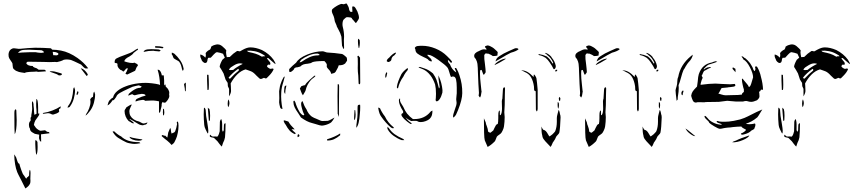

<svg xmlns="http://www.w3.org/2000/svg" viewBox="-20 -746 4814 1082"><path d="M417 -419Q453 -393 474 -365L477 -361L466 -360Q459 -359 448.5 -370Q438 -381 437 -382Q433 -384 414 -393Q409 -395 399 -400Q389 -405 380 -408Q376 -409 369 -410Q362 -411 358 -411Q347 -411 339 -409Q333 -405 320.5 -401Q308 -397 301 -396Q299 -397 290 -397L261 -396L224 -397Q202 -398 156 -398H137Q131 -398 128 -389Q136 -374 165 -374Q165 -369 174.5 -365.5Q184 -362 187 -361L198 -353H227H229Q233 -353 235.5 -350.5Q238 -348 238 -344Q236 -343 231.5 -343.5Q227 -344 225 -343Q218 -343 210.5 -342Q203 -341 195 -341L185 -343L175 -342Q170 -342 149 -341Q128 -340 119 -335Q114 -336 99.5 -338Q85 -340 78 -344Q67 -347 56 -358Q52 -363 51.5 -374.5Q51 -386 50 -389Q48 -394 39 -406.5Q30 -419 29 -426Q28 -430 28 -438Q28 -448 32 -456Q37 -467 49 -472Q52 -474 59 -474Q66 -474 76 -472Q86 -470 94 -471Q138 -476 178 -477Q220 -477 265 -474Q268 -474 270.5 -470Q273 -466 275 -466Q297 -466 324 -461Q370 -452 417 -419ZM103 -450Q164 -453 180 -452Q184 -451 194 -449.5Q204 -448 212 -448Q217 -448 227 -450V-452Q227 -458 213 -463L188 -464Q158 -466 144 -466Q124 -466 115 -465Q103 -464 96 -460.5Q89 -457 81 -448Q87 -448 103 -450ZM280 -435H285L297 -434Q303 -434 308 -438Q311 -446 304 -448Q293 -454 277 -454Q279 -438 280 -435ZM468 -318Q471 -318 472.5 -321.5Q474 -325 475 -327Q456 -358 435 -361Q454 -337 468 -318ZM308 -323Q310 -321 316 -321Q326 -321 329 -327L328 -331Q322 -334 320 -334Q314 -335 296.5 -340.5Q279 -346 260 -344Q260 -341 280.5 -335Q301 -329 308 -323ZM375 -147Q389 -166 396 -191Q403 -216 403 -239Q403 -242 401 -246Q399 -250 398 -255Q397 -253 395 -250Q393 -247 393 -244Q391 -215 385 -191.5Q379 -168 364 -149Q364 -148 360 -140Q372 -140 375 -147ZM418 -233Q422 -229 422 -226Q422 -220 415 -210Q411 -214 411 -214Q413 -227 418 -233ZM488 -122Q502 -141 509 -166Q516 -191 516 -214Q516 -217 514 -221Q512 -225 511 -230Q510 -228 508 -225Q506 -222 506 -219L504 -200Q498 -199 493.5 -193.5Q489 -188 488 -184Q490 -182 490 -172Q490 -156 482.5 -136Q475 -116 466 -104Q466 -103 462 -95Q465 -95 475 -106Q485 -117 488 -122ZM143 -42Q143 -58 152 -65Q153 -67 153 -70L152 -79Q152 -84 156 -88Q156 -99 159 -111Q159 -115 160.5 -124Q162 -133 161 -139L160 -163Q160 -173 163 -176Q169 -167 169 -157V-152L171 -134Q171 -117 174 -99L186 -105Q186 -131 184 -143Q183 -157 185 -188Q192 -188 194 -160Q195 -152 195 -106H202Q202 -102 198 -94Q194 -88 188.5 -80.5Q183 -73 179 -67Q173 -55 171 -42Q174 -37 183 -25Q189 -19 197 -14Q205 -9 209 -9Q215 -9 221 -10.5Q227 -12 234 -12Q237 -10 241 -6.5Q245 -3 247 -3Q256 -3 257.5 0.5Q259 4 259 5L211 11L212 52Q205 51 203 43Q201 35 200 33V30L201 13L176 8Q174 7 161.5 -0.5Q149 -8 149 -21Q143 -29 143 -42ZM223 -105H227Q231 -105 249 -108H253Q261 -108 271 -102Q279 -99 282 -101Q303 -107 309 -112Q314 -117 314 -120Q312 -123 312 -127Q312 -131 315.5 -133Q319 -135 321 -136Q321 -142 322 -147Q303 -134 276 -123.5Q249 -113 221 -109ZM63 10Q74 -6 74 -70Q74 -85 72 -123Q72 -128 68 -130Q61 -129 61 -108Q61 -1 63 10ZM192 82Q192 63 191 54Q187 46 183.5 45Q180 44 179 44Q178 62 180 91.5Q182 121 185 127Q192 117 192 82ZM149 211Q145 214 144.5 226.5Q144 239 144 243Q142 245 139 249Q136 253 133 253L128 261Q124 257 120 250Q116 243 112 239Q109 237 100.5 213.5Q92 190 89 177Q82 176 77 159.5Q72 143 71 141Q69 138 65.5 132Q62 126 60 124Q62 186 77 224Q81 234 84 239L100 270L123 316Q142 304 148 291Q153 284 151 261Q152 250 152 229Q152 217 149 211Z M894 -474H895Q900 -474 901 -481Q882 -486 857 -486Q854 -485 853.5 -482Q853 -479 857 -477Q882 -477 894 -474ZM626 -396Q626 -412 637 -417Q651 -425 683 -436L714 -448Q718 -449 724.5 -453Q731 -457 734 -459Q746 -468 756 -472Q758 -471 757.5 -468Q757 -465 755 -464Q750 -462 744 -456.5Q738 -451 733 -448Q727 -438 710 -428Q681 -414 681 -400Q685 -398 696 -395.5Q707 -393 712 -392L727 -391Q732 -391 738 -393Q742 -390 747 -388Q752 -386 754.5 -383.5Q757 -381 757 -376Q750 -370 746.5 -359.5Q743 -349 741 -347Q714 -335 697 -326Q690 -328 687 -331Q695 -343 701 -361Q690 -361 689 -357Q682 -347 674 -342Q673 -345 667.5 -348.5Q662 -352 659 -352Q648 -361 644.5 -368.5Q641 -376 642 -385Q642 -387 640.5 -388.5Q639 -390 637 -390Q630 -390 626 -393ZM792 -454Q816 -460 844 -460Q852 -458 864.5 -457.5Q877 -457 879 -456Q879 -459 885 -460L883 -464Q876 -468 861 -468L833 -469Q809 -469 798 -464Q792 -460 789 -457ZM949 -438Q952 -436 954 -429Q956 -422 958 -419Q961 -415 973.5 -408.5Q986 -402 989 -399Q996 -390 999.5 -380Q1003 -370 1006 -355Q1007 -354 1008 -351.5Q1009 -349 1010 -346Q1017 -356 1014 -362Q1010 -385 995 -406.5Q980 -428 963 -443Q961 -445 956.5 -446.5Q952 -448 948 -450Q949 -448 948 -444Q947 -440 949 -438ZM726 -216 703 -207V-209Q703 -211 706 -217Q725 -236 749 -247Q763 -252 770 -251Q778 -255 778 -259Q776 -259 770 -262Q764 -265 761 -265Q758 -265 744.5 -261.5Q731 -258 727 -257Q713 -250 703 -246Q674 -233 656 -222.5Q638 -212 635 -200Q633 -198 627.5 -189.5Q622 -181 617 -181H614Q611 -175 602.5 -165Q594 -155 586 -152Q590 -170 595 -178Q607 -192 617 -196Q621 -216 640.5 -232.5Q660 -249 690 -260Q702 -265 723 -270Q761 -279 801 -279Q815 -279 837 -276.5Q859 -274 875 -270L882 -267Q880 -315 869 -350L868 -352Q868 -353 870 -353Q876 -353 879 -350Q889 -340 892 -321Q895 -322 903 -321Q906 -291 905 -264Q906 -264 907.5 -267Q909 -270 911 -271Q914 -264 914 -258Q918 -255 921 -251Q925 -248 929.5 -239Q934 -230 934 -224L933 -212Q936 -204 931.5 -194Q927 -184 920 -176Q913 -168 910 -167L894 -170L891 -159Q892 -150 888.5 -139Q885 -128 885 -124Q884 -117 882.5 -114.5Q881 -112 876 -110V-175Q856 -179 850 -179Q846 -180 835 -179.5Q824 -179 820 -179L798 -178Q792 -184 783 -183Q780 -182 770 -181Q760 -180 744 -174V-177Q744 -187 758 -192Q780 -203 800 -207V-208Q800 -216 779 -217Q759 -215 739 -209Q726 -212 726 -216ZM1026 -231Q1027 -232 1027.5 -233.5Q1028 -235 1027 -236Q1028 -243 1027.5 -257Q1027 -271 1027 -278Q1025 -280 1025 -280Q1023 -280 1020.5 -276Q1018 -272 1017 -271Q1017 -269 1019.5 -258Q1022 -247 1022 -237Q1025 -231 1026 -231ZM692 -141Q695 -142 705.5 -149.5Q716 -157 723 -157Q722 -154 717.5 -145.5Q713 -137 711 -130.5Q709 -124 709 -118Q709 -90 734 -73Q748 -64 764 -61Q767 -60 775.5 -55Q784 -50 789 -50Q795 -50 811 -56Q809 -48 801 -44Q797 -44 792 -42Q787 -40 783 -40Q772 -41 764.5 -44.5Q757 -48 745 -56Q730 -66 712 -75L710 -73L723 -64L736 -52L732 -51Q725 -51 720 -55Q715 -59 714 -59L705 -64Q694 -75 688 -90Q682 -105 682 -120Q682 -126 686 -131Q690 -136 692 -141ZM904 -133Q906 -121 906 -113Q906 -100 902 -95Q898 -96 898 -113Q898 -125 899 -130Q900 -133 904 -133ZM893 15Q897 15 903 17.5Q909 20 913 19Q913 21 917 24Q921 27 922 30Q924 27 925.5 16.5Q927 6 928 1Q937 -22 939 -25Q944 -18 944 -4Q944 -1 945.5 1.5Q947 4 947 7Q951 4 957.5 2Q964 0 967 -6Q974 -22 978 -47L976 -55Q976 -57 978.5 -59Q981 -61 982 -62Q986 -53 986 -38Q986 -16 982 2Q978 24 971.5 37.5Q965 51 964 53Q961 61 947 71Q936 58 923 47.5Q910 37 906 34L891 21ZM617 0Q631 22 648 32L670 45Q694 59 708 61L725 64Q729 65 738 65Q749 65 771 61Q769 56 762 55Q695 55 663 23Q652 18 640.5 9Q629 0 625 -5Q619 -5 616 -6Q614 -3 617 0ZM761 47Q777 47 783 40Q775 39 748 34.5Q721 30 710 25Q711 34 727.5 40.5Q744 47 761 47Z M1137 -421Q1141 -430 1140 -437Q1139 -444 1139 -447Q1148 -460 1164 -467Q1170 -476 1170 -483Q1177 -488 1184 -491Q1187 -492 1198 -495L1207 -496Q1210 -496 1218 -494Q1231 -489 1245 -474Q1245 -474 1250 -469L1255 -462Q1256 -460 1254 -454V-451Q1254 -442 1258 -424Q1272 -424 1275 -425Q1294 -445 1315 -458Q1316 -459 1319 -459Q1322 -459 1326 -457.5Q1330 -456 1333 -457Q1338 -460 1349 -466Q1360 -472 1370.5 -475.5Q1381 -479 1391 -479Q1421 -479 1456 -464Q1497 -443 1521 -410Q1527 -401 1530.5 -393.5Q1534 -386 1531 -385Q1524 -390 1510.5 -402.5Q1497 -415 1493 -418Q1489 -420 1485 -419Q1486 -413 1492 -407Q1498 -401 1501.5 -395.5Q1505 -390 1503 -383Q1503 -381 1499 -381L1491 -382Q1484 -376 1485 -371Q1487 -367 1495 -362Q1503 -357 1506 -358Q1512 -360 1515 -360Q1521 -360 1522 -356Q1515 -338 1496 -319L1483 -306Q1481 -304 1478 -304Q1475 -304 1471.5 -306Q1468 -308 1466 -307Q1464 -306 1458.5 -303.5Q1453 -301 1450 -301Q1446 -301 1442 -304Q1439 -306 1424 -321Q1409 -338 1395 -344Q1388 -347 1380 -349.5Q1372 -352 1364 -355Q1339 -348 1317.5 -327Q1296 -306 1280 -276L1281 -260L1282 -233Q1282 -227 1278.5 -218Q1275 -209 1271 -203V-245Q1270 -249 1267 -254Q1264 -259 1264 -262L1263 -279Q1259 -284 1256.5 -289Q1254 -294 1251 -298L1240 -332Q1237 -339 1229 -351.5Q1221 -364 1218 -369Q1218 -382 1233 -409Q1237 -412 1240.5 -415.5Q1244 -419 1247 -421L1237 -443Q1222 -449 1203 -452Q1195 -451 1184 -438.5Q1173 -426 1168 -421Q1163 -420 1153 -420L1150 -413Q1148 -392 1140 -392L1137 -391Q1130 -391 1123 -398Q1116 -405 1116 -409L1112 -418Q1107 -428 1109 -439Q1126 -435 1137 -421ZM1381 -453Q1405 -448 1421 -443Q1437 -438 1455 -427Q1457 -426 1458.5 -426.5Q1460 -427 1460.5 -428Q1461 -429 1461 -429Q1462 -428 1474 -429Q1471 -435 1458 -441Q1438 -453 1415 -457.5Q1392 -462 1372 -460Q1376 -454 1381 -453ZM1279 -351Q1287 -351 1294 -352Q1314 -369 1348 -386Q1341 -389 1332 -389Q1317 -389 1299 -378Q1279 -367 1273 -358Q1271 -355 1271 -352Q1273 -351 1279 -351ZM1281 -307Q1304 -332 1324 -347Q1327 -350 1326 -353.5Q1325 -357 1322 -358Q1288 -334 1268 -308Q1275 -298 1281 -307ZM1147 -325Q1146 -305 1149 -239H1155Q1157 -243 1157 -269Q1157 -298 1155 -324ZM1273 -165Q1273 -174 1268 -186Q1263 -178 1263 -161Q1263 -147 1267 -142Q1273 -154 1273 -165ZM1128 -102Q1128 -74 1131 -42Q1132 -30 1139 -16Q1146 -2 1149 4Q1151 6 1151 6Q1154 6 1154 -9Q1154 -19 1148 -55Q1140 -94 1139 -126Q1139 -131 1134 -137Q1129 -143 1129 -132Q1128 -125 1128 -102ZM1157 -65Q1160 -64 1163 -68Q1164 -76 1164 -94Q1164 -119 1160 -132Q1159 -133 1156 -134.5Q1153 -136 1151 -140ZM1193 23Q1201 23 1205 24Q1210 19 1213.5 9.5Q1217 0 1218 -6Q1219 -15 1218.5 -30Q1218 -45 1219 -52V-56Q1219 -63 1222 -69Q1225 -75 1226 -75Q1228 -75 1230 -65Q1232 -55 1232 -46V-13Q1233 -12 1234 -8Q1235 -4 1236 -3Q1238 -5 1240 -9.5Q1242 -14 1241 -17L1242 -40Q1242 -47 1246.5 -50.5Q1251 -54 1251 -47Q1251 -5 1248 28Q1245 45 1237 59Q1231 76 1230 80Q1225 76 1215 63Q1206 49 1195 40L1188 33Q1185 30 1177.5 29Q1170 28 1167 26Q1162 25 1162 20Q1162 16 1166 13Q1172 24 1182 23.5Q1192 23 1193 23Z M1877 -712Q1883 -716 1897 -722Q1903 -724 1904 -724Q1908 -724 1911 -723Q1914 -722 1918 -722Q1920 -722 1926 -725Q1932 -728 1935 -724Q1940 -715 1943 -709Q1946 -703 1947 -696Q1947 -692 1949 -688Q1951 -684 1952 -682Q1957 -677 1966 -680L1965 -701V-707Q1965 -710 1970 -710Q1977 -710 1981 -704L1985 -698Q1996 -681 2000 -664Q2001 -663 2002 -656.5Q2003 -650 2003 -647Q2003 -639 1995 -628.5Q1987 -618 1986 -616Q1984 -616 1975.5 -627Q1967 -638 1965 -638Q1963 -646 1955.5 -647.5Q1948 -649 1942 -649Q1936 -649 1934 -649Q1931 -649 1924.5 -643Q1918 -637 1916 -635Q1910 -626 1910 -608Q1910 -601 1912 -593Q1919 -567 1919 -539Q1918 -535 1918 -520L1919 -475L1917 -470Q1915 -470 1912.5 -476.5Q1910 -483 1909 -485Q1907 -487 1907 -495L1904 -539Q1898 -561 1889 -576L1878 -597Q1878 -601 1872 -613.5Q1866 -626 1866 -630Q1864 -645 1860 -655Q1850 -675 1850 -684Q1850 -693 1856 -697Q1865 -705 1877 -712ZM1997 -515Q1997 -497 2001 -477Q2002 -475 2004 -475Q2008 -490 2008 -505Q2008 -515 2007 -520Q2003 -525 1998 -528Q1997 -524 1997 -515ZM1808 -402Q1754 -402 1739 -395Q1733 -389 1714 -387Q1700 -386 1690.5 -383Q1681 -380 1672 -371L1657 -367Q1638 -367 1635 -353Q1630 -348 1624.5 -344Q1619 -340 1614 -340Q1611 -340 1610 -343.5Q1609 -347 1609.5 -351Q1610 -355 1610 -357Q1628 -376 1649 -393Q1664 -419 1710 -438Q1756 -457 1798 -457Q1803 -457 1812 -453.5Q1821 -450 1826 -450L1866 -447Q1883 -445 1893.5 -443.5Q1904 -442 1906 -442Q1910 -442 1919 -435Q1928 -428 1932 -424Q1936 -419 1936 -406Q1936 -403 1931 -397Q1926 -391 1925 -388Q1917 -382 1909 -380Q1901 -378 1889 -378Q1885 -365 1878.5 -354.5Q1872 -344 1871 -341Q1867 -335 1858.5 -333Q1850 -331 1846 -330Q1845 -342 1832 -355Q1825 -362 1822.5 -367Q1820 -372 1822 -380Q1822 -388 1808 -402ZM1680 -398Q1704 -415 1726 -424.5Q1748 -434 1772 -434Q1772 -434 1782 -436Q1775 -445 1767 -444Q1744 -444 1720 -433.5Q1696 -423 1677 -409Q1675 -407 1672.5 -402Q1670 -397 1668 -395Q1670 -395 1673.5 -395.5Q1677 -396 1680 -398ZM2010 -280Q2010 -273 2006.5 -271.5Q2003 -270 2001 -275V-276Q2001 -290 1999 -320Q1996 -341 1996 -363Q1996 -372 1996.5 -385.5Q1997 -399 1996 -418L1994 -428Q1997 -432 1999 -432Q2001 -432 2004 -427Q2007 -422 2009 -422ZM1678 -260Q1681 -261 1687.5 -263.5Q1694 -266 1699 -266Q1704 -277 1724 -295Q1747 -315 1749 -317Q1751 -320 1754 -319.5Q1757 -319 1758 -318Q1757 -316 1752.5 -312Q1748 -308 1745 -306Q1740 -303 1732 -295Q1709 -269 1702 -236Q1700 -230 1695 -222.5Q1690 -215 1687 -209Q1681 -217 1677 -228.5Q1673 -240 1670 -247Q1672 -251 1674.5 -254.5Q1677 -258 1678 -260ZM1559 -140Q1562 -132 1572 -132Q1562 -180 1565 -226Q1566 -251 1577 -285Q1583 -305 1585 -315L1579 -312Q1566 -289 1564 -280Q1556 -260 1553 -232Q1554 -216 1554 -193Q1554 -177 1553 -169Q1554 -157 1559 -140ZM1882 -204Q1882 -137 1883 -104Q1884 -104 1886.5 -96Q1889 -88 1890 -87V-118L1891 -261Q1891 -267 1888 -271Q1884 -275 1883 -269Q1882 -250 1882 -204ZM1581 -232Q1581 -224 1587 -216Q1587 -238 1594 -264L1586 -262L1584 -258Q1582 -253 1582 -241Q1581 -237 1581 -232ZM1633 -174Q1636 -179 1638 -179Q1640 -179 1645 -168Q1651 -144 1670 -112Q1688 -90 1695 -99Q1686 -117 1682.5 -132Q1679 -147 1678 -150Q1677 -153 1677 -160Q1677 -173 1685 -176Q1694 -149 1705 -133L1707 -130Q1717 -104 1737 -89Q1750 -81 1762 -77Q1768 -75 1778 -70Q1788 -65 1795 -64Q1816 -64 1826 -65Q1834 -66 1846 -73Q1858 -80 1862 -82L1865 -83Q1855 -65 1847 -57Q1843 -53 1832 -48Q1821 -43 1812 -41Q1800 -38 1793 -38Q1785 -38 1758 -47L1737 -53Q1711 -59 1676 -84Q1674 -88 1660 -109Q1634 -145 1634 -166ZM1988 -31Q1988 -43 1990 -53Q1991 -62 1992 -69.5Q1993 -77 1994 -86Q1995 -95 1995 -105.5Q1995 -116 1995 -123V-137Q1995 -149 1997 -153Q2001 -156 2009 -156Q2010 -154 2010 -143Q2010 -122 2008 -106Q2004 -42 1988 -26ZM1984 -100Q1984 -86 1981 -75Q1981 -74 1979.5 -72.5Q1978 -71 1976 -69Q1975 -85 1976.5 -102.5Q1978 -120 1978 -126Q1981 -126 1982 -124Q1984 -110 1984 -100ZM1590 -43Q1600 -24 1611.5 -11Q1623 2 1642 10L1647 5Q1630 -9 1623 -18Q1627 -17 1641 -17Q1626 -32 1619 -40.5Q1612 -49 1605 -61Q1584 -68 1580 -68Q1580 -68 1579 -65.5Q1578 -63 1580 -60Q1582 -53 1590 -43ZM1824 46Q1846 46 1862.5 38.5Q1879 31 1897 16V6Q1869 25 1823 39ZM1657 27Q1664 25 1666 22.5Q1668 20 1667 15Q1667 15 1662 10Q1659 11 1657 15Z M2550 -100Q2546 -92 2535 -83L2533 -90Q2533 -100 2543 -128Q2554 -156 2553 -168L2551 -185V-188Q2551 -194 2552 -199.5Q2553 -205 2553 -211Q2554 -214 2554 -220V-253Q2554 -281 2550 -298Q2546 -315 2533 -315Q2528 -315 2522 -312Q2519 -316 2516.5 -324.5Q2514 -333 2513 -336Q2507 -359 2501 -366Q2490 -380 2450 -408.5Q2410 -437 2395 -437H2388Q2388 -433 2397 -425.5Q2406 -418 2408 -415Q2413 -408 2414 -401Q2413 -400 2411 -400Q2406 -400 2400 -403.5Q2394 -407 2391 -412Q2384 -417 2366 -425Q2344 -435 2332.5 -444Q2321 -453 2321 -467Q2321 -469 2319 -472Q2317 -475 2318 -477Q2323 -485 2332.5 -486.5Q2342 -488 2359 -488Q2396 -488 2434 -472.5Q2472 -457 2499 -430L2517 -412L2526 -401Q2527 -400 2527 -398Q2527 -395 2524.5 -393Q2522 -391 2520 -393Q2510 -405 2505 -408Q2504 -407 2504 -404Q2504 -397 2509.5 -390.5Q2515 -384 2516 -383Q2520 -370 2529.5 -357.5Q2539 -345 2551 -338Q2550 -346 2543 -359V-360Q2543 -363 2547 -363Q2551 -363 2553 -359Q2563 -342 2569 -322Q2586 -273 2585 -221Q2585 -185 2561 -125Q2561 -124 2550 -100ZM2174 -422Q2157 -409 2160 -400Q2163 -398 2166.5 -397Q2170 -396 2172 -397Q2187 -403 2186 -414Q2190 -427 2199 -432Q2202 -433 2205.5 -438Q2209 -443 2211 -445Q2211 -450 2209 -450Q2192 -443 2174 -422ZM2365 -355Q2387 -345 2405 -322Q2421 -302 2432 -270Q2437 -248 2437 -217Q2437 -200 2436 -193Q2435 -190 2435 -185Q2435 -175 2441 -175Q2449 -175 2458 -188Q2467 -201 2473 -224Q2475 -235 2471 -257.5Q2467 -280 2461 -296L2451 -321V-303L2458 -255L2454 -247Q2445 -282 2439.5 -297Q2434 -312 2420 -332Q2397 -352 2374.5 -359.5Q2352 -367 2346 -369L2338 -366ZM2223 -249Q2232 -286 2253 -314Q2258 -325 2265.5 -336Q2273 -347 2278 -352Q2278 -359 2279 -361Q2278 -362 2276 -361Q2274 -360 2273 -360Q2252 -344 2242 -328Q2221 -286 2217 -260Q2215 -252 2219 -249Q2221 -247 2223 -249ZM2151 -317Q2151 -329 2157 -338Q2158 -339 2160 -337.5Q2162 -336 2162 -334Q2159 -314 2154 -307Q2151 -310 2151 -317ZM2234 -191 2235 -188 2234 -181 2235 -176Q2236 -170 2243 -159.5Q2250 -149 2252 -145Q2263 -120 2274 -106Q2290 -87 2307 -75H2315Q2372 -75 2405 -115Q2408 -119 2412 -120.5Q2416 -122 2417 -123Q2417 -108 2414 -97Q2411 -86 2402 -77Q2394 -69 2379 -63.5Q2364 -58 2351 -58Q2339 -58 2334 -62Q2328 -66 2314 -65Q2300 -64 2297 -64Q2277 -73 2265 -85Q2279 -64 2299 -52Q2300 -49 2299 -48Q2298 -47 2295 -47Q2291 -48 2273 -62Q2255 -76 2247 -88Q2246 -89 2245 -91Q2244 -93 2243 -95Q2242 -96 2242 -99Q2242 -103 2245 -106Q2248 -109 2252 -108Q2251 -114 2252 -119Q2228 -156 2228 -179Q2228 -184 2230 -187.5Q2232 -191 2234 -191ZM2129 -88Q2139 -73 2155 -55Q2171 -37 2184 -27Q2192 -22 2197 -23Q2200 -25 2199 -28Q2166 -54 2149 -90Q2140 -101 2132 -115Q2124 -129 2122 -135Q2116 -138 2114 -140Q2112 -139 2111.5 -137Q2111 -135 2112 -134Q2117 -103 2129 -88ZM2163 -24Q2163 -20 2166 -15Q2178 5 2199 20Q2220 35 2242 43Q2244 44 2249 43.5Q2254 43 2258 44Q2257 42 2255 39.5Q2253 37 2250 36Q2223 24 2203.5 10Q2184 -4 2171 -25Q2168 -26 2164 -32Z M2784 -444 2785 -449Q2785 -453 2781 -457Q2777 -460 2769.5 -467.5Q2762 -475 2755 -479Q2751 -481 2743 -485.5Q2735 -490 2727 -490Q2722 -489 2717.5 -487Q2713 -485 2713 -483Q2712 -481 2715.5 -477.5Q2719 -474 2721 -471Q2722 -469 2721.5 -467.5Q2721 -466 2720 -466Q2714 -468 2707 -468Q2701 -468 2693 -465Q2691 -464 2684.5 -461Q2678 -458 2672 -455Q2668 -454 2665 -451Q2657 -446 2654 -440Q2651 -434 2653 -424Q2654 -422 2657 -419Q2660 -416 2662 -412Q2669 -398 2670.5 -386.5Q2672 -375 2672.5 -363Q2673 -351 2673 -345Q2676 -261 2679 -224Q2679 -214 2677 -208Q2678 -207 2680.5 -202Q2683 -197 2686 -197Q2687 -199 2688 -202Q2689 -205 2690 -207Q2690 -211 2692 -219Q2694 -227 2694 -231Q2694 -234 2693 -235Q2693 -240 2689 -273Q2685 -306 2685 -330Q2685 -348 2687 -351L2692 -352Q2695 -353 2699 -339Q2703 -325 2706 -325Q2709 -325 2710 -329Q2714 -333 2717 -339Q2717 -352 2713 -384Q2708 -416 2709 -435Q2711 -440 2715 -444Q2716 -445 2719 -445Q2722 -445 2725.5 -444Q2729 -443 2731 -444Q2737 -442 2745.5 -437.5Q2754 -433 2757 -430Q2774 -430 2783 -433ZM2797 -414Q2838 -439 2859 -449Q2889 -457 2902 -468Q2900 -476 2883 -474Q2877 -471 2847 -458Q2817 -445 2795 -430Q2785 -424 2780.5 -418Q2776 -412 2772 -400Q2793 -412 2797 -414ZM3028 -433Q3037 -431 3055 -420Q3068 -409 3077 -395Q3093 -372 3099 -358Q3100 -356 3102 -356Q3106 -356 3109.5 -362Q3113 -368 3112 -375Q3107 -400 3091 -419Q3088 -422 3087.5 -424Q3087 -426 3086 -427Q3078 -436 3068 -442Q3058 -448 3052 -448Q3051 -448 3051 -447Q3051 -446 3057 -442Q3063 -438 3066 -434Q3084 -422 3097 -394Q3098 -390 3095 -387Q3085 -403 3078.5 -411Q3072 -419 3061 -428Q3039 -438 3018 -441Q3016 -441 3015 -440Q3014 -439 3014 -438Q3016 -435 3028 -433ZM2817 -406Q2830 -413 2831 -416Q2813 -415 2791 -401.5Q2769 -388 2767 -379Q2795 -392 2817 -406ZM3114 -343Q3119 -346 3121 -351Q3121 -353 3116 -353Q3109 -353 3109 -345Q3109 -343 3114 -343ZM2938 -340Q2962 -330 2973.5 -309Q2985 -288 2989 -259Q2989 -244 2990 -240Q2991 -233 2999 -232Q2999 -161 3000 -128Q3001 -127 3002 -123Q3003 -119 3004 -118Q3007 -119 3008.5 -123.5Q3010 -128 3010 -132V-239L3009 -251Q3007 -277 3003 -305Q3002 -310 2995 -321Q2994 -323 2992 -324Q2990 -325 2989 -327Q2987 -320 2987 -312Q2968 -332 2951.5 -341Q2935 -350 2917 -350Q2921 -349 2927.5 -345.5Q2934 -342 2938 -340ZM2712 45Q2715 53 2728 82Q2746 73 2768 51Q2771 48 2774.5 37.5Q2778 27 2780 24Q2784 19 2794 12.5Q2804 6 2807 0Q2820 -22 2821 -41Q2822 -49 2823 -60Q2824 -71 2824 -86Q2824 -95 2822 -113Q2825 -146 2825 -210Q2826 -223 2826 -247Q2826 -254 2822 -254Q2819 -254 2816.5 -250Q2814 -246 2814 -239Q2814 -238 2811 -190Q2810 -187 2809 -183.5Q2808 -180 2808 -175L2809 -135Q2809 -110 2802 -99Q2801 -97 2799 -97Q2797 -97 2797 -100Q2797 -123 2796 -123Q2788 -123 2788 -95V-81Q2788 -57 2785 -47Q2779 -47 2774.5 -40Q2770 -33 2766 -24Q2762 -15 2760 -11L2744 2Q2731 -1 2730 -7Q2730 -13 2727.5 -22.5Q2725 -32 2722 -39Q2719 -44 2717 -57Q2715 -61 2712 -68Q2709 -75 2707 -79Q2707 -35 2708 0.5Q2709 36 2712 45ZM3129 -190Q3129 -192 3131 -200Q3138 -196 3138 -190L3136 -177L3131 -179Q3129 -187 3129 -190ZM3128 -168Q3130 -163 3130 -153Q3130 -142 3126 -133Q3121 -142 3123 -171Q3124 -170 3125.5 -169Q3127 -168 3128 -168ZM3036 18Q3036 26 3042 36Q3050 48 3067 65Q3079 77 3082 82Q3088 76 3091.5 66Q3095 56 3099 52Q3109 39 3114 25Q3115 22 3123 14Q3131 6 3132 1Q3137 -24 3139 -84Q3139 -96 3136 -102Q3135 -107 3133.5 -114.5Q3132 -122 3128 -127Q3126 -118 3122 -104Q3118 -90 3118 -81V-60Q3118 -30 3109 -7Q3107 -3 3101 3Q3095 9 3092 12Q3082 20 3077 23Q3074 21 3068.5 11Q3063 1 3057 -6Q3051 -13 3041 -15Q3035 -23 3031 -33Q3031 1 3036 18Z M3354 -444 3355 -449Q3355 -453 3351 -457Q3347 -460 3339.5 -467.5Q3332 -475 3325 -479Q3321 -481 3313 -485.5Q3305 -490 3297 -490Q3292 -489 3287.5 -487Q3283 -485 3283 -483Q3282 -481 3285.5 -477.5Q3289 -474 3291 -471Q3292 -469 3291.5 -467.5Q3291 -466 3290 -466Q3284 -468 3277 -468Q3271 -468 3263 -465Q3261 -464 3254.5 -461Q3248 -458 3242 -455Q3238 -454 3235 -451Q3227 -446 3224 -440Q3221 -434 3223 -424Q3224 -422 3227 -419Q3230 -416 3232 -412Q3239 -398 3240.5 -386.5Q3242 -375 3242.5 -363Q3243 -351 3243 -345Q3246 -261 3249 -224Q3249 -214 3247 -208Q3248 -207 3250.5 -202Q3253 -197 3256 -197Q3257 -199 3258 -202Q3259 -205 3260 -207Q3260 -211 3262 -219Q3264 -227 3264 -231Q3264 -234 3263 -235Q3263 -240 3259 -273Q3255 -306 3255 -330Q3255 -348 3257 -351L3262 -352Q3265 -353 3269 -339Q3273 -325 3276 -325Q3279 -325 3280 -329Q3284 -333 3287 -339Q3287 -352 3283 -384Q3278 -416 3279 -435Q3281 -440 3285 -444Q3286 -445 3289 -445Q3292 -445 3295.5 -444Q3299 -443 3301 -444Q3307 -442 3315.5 -437.5Q3324 -433 3327 -430Q3344 -430 3353 -433ZM3367 -414Q3408 -439 3429 -449Q3459 -457 3472 -468Q3470 -476 3453 -474Q3447 -471 3417 -458Q3387 -445 3365 -430Q3355 -424 3350.5 -418Q3346 -412 3342 -400Q3363 -412 3367 -414ZM3598 -433Q3607 -431 3625 -420Q3638 -409 3647 -395Q3663 -372 3669 -358Q3670 -356 3672 -356Q3676 -356 3679.5 -362Q3683 -368 3682 -375Q3677 -400 3661 -419Q3658 -422 3657.5 -424Q3657 -426 3656 -427Q3648 -436 3638 -442Q3628 -448 3622 -448Q3621 -448 3621 -447Q3621 -446 3627 -442Q3633 -438 3636 -434Q3654 -422 3667 -394Q3668 -390 3665 -387Q3655 -403 3648.5 -411Q3642 -419 3631 -428Q3609 -438 3588 -441Q3586 -441 3585 -440Q3584 -439 3584 -438Q3586 -435 3598 -433ZM3387 -406Q3400 -413 3401 -416Q3383 -415 3361 -401.5Q3339 -388 3337 -379Q3365 -392 3387 -406ZM3684 -343Q3689 -346 3691 -351Q3691 -353 3686 -353Q3679 -353 3679 -345Q3679 -343 3684 -343ZM3508 -340Q3532 -330 3543.5 -309Q3555 -288 3559 -259Q3559 -244 3560 -240Q3561 -233 3569 -232Q3569 -161 3570 -128Q3571 -127 3572 -123Q3573 -119 3574 -118Q3577 -119 3578.5 -123.5Q3580 -128 3580 -132V-239L3579 -251Q3577 -277 3573 -305Q3572 -310 3565 -321Q3564 -323 3562 -324Q3560 -325 3559 -327Q3557 -320 3557 -312Q3538 -332 3521.5 -341Q3505 -350 3487 -350Q3491 -349 3497.5 -345.5Q3504 -342 3508 -340ZM3282 45Q3285 53 3298 82Q3316 73 3338 51Q3341 48 3344.5 37.5Q3348 27 3350 24Q3354 19 3364 12.5Q3374 6 3377 0Q3390 -22 3391 -41Q3392 -49 3393 -60Q3394 -71 3394 -86Q3394 -95 3392 -113Q3395 -146 3395 -210Q3396 -223 3396 -247Q3396 -254 3392 -254Q3389 -254 3386.5 -250Q3384 -246 3384 -239Q3384 -238 3381 -190Q3380 -187 3379 -183.5Q3378 -180 3378 -175L3379 -135Q3379 -110 3372 -99Q3371 -97 3369 -97Q3367 -97 3367 -100Q3367 -123 3366 -123Q3358 -123 3358 -95V-81Q3358 -57 3355 -47Q3349 -47 3344.5 -40Q3340 -33 3336 -24Q3332 -15 3330 -11L3314 2Q3301 -1 3300 -7Q3300 -13 3297.5 -22.5Q3295 -32 3292 -39Q3289 -44 3287 -57Q3285 -61 3282 -68Q3279 -75 3277 -79Q3277 -35 3278 0.5Q3279 36 3282 45ZM3699 -190Q3699 -192 3701 -200Q3708 -196 3708 -190L3706 -177L3701 -179Q3699 -187 3699 -190ZM3698 -168Q3700 -163 3700 -153Q3700 -142 3696 -133Q3691 -142 3693 -171Q3694 -170 3695.5 -169Q3697 -168 3698 -168ZM3606 18Q3606 26 3612 36Q3620 48 3637 65Q3649 77 3652 82Q3658 76 3661.5 66Q3665 56 3669 52Q3679 39 3684 25Q3685 22 3693 14Q3701 6 3702 1Q3707 -24 3709 -84Q3709 -96 3706 -102Q3705 -107 3703.5 -114.5Q3702 -122 3698 -127Q3696 -118 3692 -104Q3688 -90 3688 -81V-60Q3688 -30 3679 -7Q3677 -3 3671 3Q3665 9 3662 12Q3652 20 3647 23Q3644 21 3638.5 11Q3633 1 3627 -6Q3621 -13 3611 -15Q3605 -23 3601 -33Q3601 1 3606 18Z M3805 -251Q3805 -239 3804 -230Q3803 -221 3802 -215Q3799 -199 3799 -185L3793 -178Q3787 -226 3787 -237Q3787 -241 3793 -260Q3797 -273 3797 -289Q3797 -291 3798 -299Q3799 -307 3802 -312Q3814 -381 3874 -430L3884 -438Q3884 -429 3876.5 -416Q3869 -403 3861 -396Q3855 -390 3843 -370Q3839 -361 3832 -352Q3825 -336 3818 -309Q3811 -282 3804 -266Q3805 -261 3805 -251ZM4124 -262Q4117 -257 4109 -257Q4105 -257 4098 -255.5Q4091 -254 4089 -255Q4083 -253 4069 -252Q4055 -251 4047 -250Q4044 -247 4038 -234.5Q4032 -222 4028 -219Q4031 -218 4045.5 -213.5Q4060 -209 4069 -209Q4076 -210 4105 -210Q4145 -210 4161 -213V-214Q4161 -220 4166.5 -223.5Q4172 -227 4172 -228V-243Q4170 -246 4165.5 -266.5Q4161 -287 4161 -297Q4161 -303 4163 -303Q4166 -303 4170 -296Q4174 -290 4186 -277Q4198 -264 4200 -256Q4206 -256 4210 -265.5Q4214 -275 4217.5 -288.5Q4221 -302 4224 -310Q4224 -332 4206 -367Q4188 -402 4169 -411Q4169 -414 4164 -420Q4159 -426 4159 -429Q4163 -429 4167.5 -426.5Q4172 -424 4173 -421Q4180 -420 4194.5 -404.5Q4209 -389 4213 -380Q4222 -367 4226 -353L4231 -345Q4235 -347 4236.5 -353Q4238 -359 4236 -363V-364Q4235 -365 4235 -367Q4235 -372 4241 -372Q4246 -372 4248 -367Q4255 -355 4259 -344Q4266 -326 4268 -314Q4279 -275 4280 -240L4269 -241L4263 -231Q4254 -230 4259 -223V-218Q4259 -209 4260 -203Q4260 -193 4246 -181Q4226 -172 4213 -172Q4203 -172 4191 -176Q4189 -177 4185 -177Q4180 -177 4175.5 -176Q4171 -175 4168 -174H4125L4078 -178L4031 -172L3963 -171H3957Q3952 -169 3943 -169.5Q3934 -170 3931 -170H3911Q3905 -168 3902 -168Q3890 -168 3884.5 -179Q3879 -190 3875 -206Q3877 -220 3883 -229.5Q3889 -239 3902 -252L3908 -258Q3910 -267 3912 -287Q3914 -316 3918 -328Q3928 -357 3946 -373Q3964 -389 3992 -394Q3994 -395 4002 -398Q4010 -401 4013 -401Q4015 -401 4017.5 -399.5Q4020 -398 4022 -398Q4011 -393 3974 -382Q3966 -378 3960 -372Q3960 -372 3947 -359Q3946 -358 3946 -356.5Q3946 -355 3947 -354Q3955 -361 3962 -364Q3968 -367 3974 -367Q3984 -370 3987 -367Q3986 -365 3972 -359Q3956 -351 3948 -346Q3946 -344 3944 -340Q3942 -336 3940 -331Q3939 -327 3934 -319Q3935 -317 3936.5 -314.5Q3938 -312 3940 -308Q3934 -297 3929 -277Q3929 -271 3928 -268Q3980 -275 4012 -275Q4021 -275 4047 -273Q4077 -271 4095 -271L4119 -273Q4124 -273 4124 -262ZM4125 -339V-349Q4125 -357 4123.5 -359Q4122 -361 4117 -362Q4113 -366 4111 -366Q4108 -366 4108 -358ZM3822 -212Q3820 -214 3820 -217.5Q3820 -221 3820 -224Q3821 -231 3827 -235Q3829 -238 3832 -233Q3827 -218 3827 -210Q3825 -208 3822 -212ZM3977 -54Q3975 -61 3967.5 -67Q3960 -73 3957 -77Q3950 -85 3950 -90Q3950 -93 3953 -93Q3957 -93 3968 -80Q3978 -66 3998.5 -55.5Q4019 -45 4043 -43Q4047 -43 4047 -45Q4047 -47 4043 -48Q4021 -54 4019 -60Q4018 -66 4024 -64Q4035 -60 4049.5 -60Q4064 -60 4067 -60L4087 -61Q4112 -63 4151 -73Q4177 -81 4194 -90Q4252 -120 4276 -129Q4271 -122 4263 -108Q4255 -94 4248 -85Q4216 -58 4183 -49Q4191 -46 4203 -46Q4213 -46 4225 -48Q4229 -50 4232 -50Q4237 -50 4237 -43Q4237 -38 4236 -35L4230 -19Q4226 -16 4221.5 -14Q4217 -12 4214 -10Q4201 5 4170 12Q4168 13 4163 13Q4153 13 4158 4Q4163 5 4173.5 -3Q4184 -11 4184 -15Q4161 -26 4158 -33L4135 -32Q4119 -30 4111 -30Q4093 -27 4082 -27Q4077 -27 4070 -25.5Q4063 -24 4060 -24Q4044 -20 4037 -20Q4029 -20 4005.5 -34Q3982 -48 3977 -54ZM3856 -13Q3845 -21 3843 -22Q3851 -5 3870.5 9Q3890 23 3898 21ZM4128 46Q4109 52 4107 56Q4134 57 4166 43.5Q4198 30 4203 17Q4151 34 4128 46Z M4374 -421Q4378 -430 4377 -437Q4376 -444 4376 -447Q4385 -460 4401 -467Q4407 -476 4407 -483Q4414 -488 4421 -491Q4424 -492 4435 -495L4444 -496Q4447 -496 4455 -494Q4468 -489 4482 -474Q4482 -474 4487 -469L4492 -462Q4493 -460 4491 -454V-451Q4491 -442 4495 -424Q4509 -424 4512 -425Q4531 -445 4552 -458Q4553 -459 4556 -459Q4559 -459 4563 -457.5Q4567 -456 4570 -457Q4575 -460 4586 -466Q4597 -472 4607.5 -475.5Q4618 -479 4628 -479Q4658 -479 4693 -464Q4734 -443 4758 -410Q4764 -401 4767.5 -393.5Q4771 -386 4768 -385Q4761 -390 4747.5 -402.5Q4734 -415 4730 -418Q4726 -420 4722 -419Q4723 -413 4729 -407Q4735 -401 4738.5 -395.5Q4742 -390 4740 -383Q4740 -381 4736 -381L4728 -382Q4721 -376 4722 -371Q4724 -367 4732 -362Q4740 -357 4743 -358Q4749 -360 4752 -360Q4758 -360 4759 -356Q4752 -338 4733 -319L4720 -306Q4718 -304 4715 -304Q4712 -304 4708.5 -306Q4705 -308 4703 -307Q4701 -306 4695.5 -303.5Q4690 -301 4687 -301Q4683 -301 4679 -304Q4676 -306 4661 -321Q4646 -338 4632 -344Q4625 -347 4617 -349.5Q4609 -352 4601 -355Q4576 -348 4554.5 -327Q4533 -306 4517 -276L4518 -260L4519 -233Q4519 -227 4515.5 -218Q4512 -209 4508 -203V-245Q4507 -249 4504 -254Q4501 -259 4501 -262L4500 -279Q4496 -284 4493.5 -289Q4491 -294 4488 -298L4477 -332Q4474 -339 4466 -351.5Q4458 -364 4455 -369Q4455 -382 4470 -409Q4474 -412 4477.5 -415.5Q4481 -419 4484 -421L4474 -443Q4459 -449 4440 -452Q4432 -451 4421 -438.5Q4410 -426 4405 -421Q4400 -420 4390 -420L4387 -413Q4385 -392 4377 -392L4374 -391Q4367 -391 4360 -398Q4353 -405 4353 -409L4349 -418Q4344 -428 4346 -439Q4363 -435 4374 -421ZM4618 -453Q4642 -448 4658 -443Q4674 -438 4692 -427Q4694 -426 4695.5 -426.5Q4697 -427 4697.5 -428Q4698 -429 4698 -429Q4699 -428 4711 -429Q4708 -435 4695 -441Q4675 -453 4652 -457.5Q4629 -462 4609 -460Q4613 -454 4618 -453ZM4516 -351Q4524 -351 4531 -352Q4551 -369 4585 -386Q4578 -389 4569 -389Q4554 -389 4536 -378Q4516 -367 4510 -358Q4508 -355 4508 -352Q4510 -351 4516 -351ZM4518 -307Q4541 -332 4561 -347Q4564 -350 4563 -353.5Q4562 -357 4559 -358Q4525 -334 4505 -308Q4512 -298 4518 -307ZM4384 -325Q4383 -305 4386 -239H4392Q4394 -243 4394 -269Q4394 -298 4392 -324ZM4510 -165Q4510 -174 4505 -186Q4500 -178 4500 -161Q4500 -147 4504 -142Q4510 -154 4510 -165ZM4365 -102Q4365 -74 4368 -42Q4369 -30 4376 -16Q4383 -2 4386 4Q4388 6 4388 6Q4391 6 4391 -9Q4391 -19 4385 -55Q4377 -94 4376 -126Q4376 -131 4371 -137Q4366 -143 4366 -132Q4365 -125 4365 -102ZM4394 -65Q4397 -64 4400 -68Q4401 -76 4401 -94Q4401 -119 4397 -132Q4396 -133 4393 -134.5Q4390 -136 4388 -140ZM4430 23Q4438 23 4442 24Q4447 19 4450.5 9.5Q4454 0 4455 -6Q4456 -15 4455.5 -30Q4455 -45 4456 -52V-56Q4456 -63 4459 -69Q4462 -75 4463 -75Q4465 -75 4467 -65Q4469 -55 4469 -46V-13Q4470 -12 4471 -8Q4472 -4 4473 -3Q4475 -5 4477 -9.5Q4479 -14 4478 -17L4479 -40Q4479 -47 4483.5 -50.5Q4488 -54 4488 -47Q4488 -5 4485 28Q4482 45 4474 59Q4468 76 4467 80Q4462 76 4452 63Q4443 49 4432 40L4425 33Q4422 30 4414.5 29Q4407 28 4404 26Q4399 25 4399 20Q4399 16 4403 13Q4409 24 4419 23.5Q4429 23 4430 23Z"/></svg>

Font: BM Euljiro oraeorae
Style: Regular
Weight: 400
Designer: Bongjin Kim; Bomjun Kim; Myungsoo Han; Hyesun Chae; Mikyoung Jeong; Wujin Sim; Minjae Kang; Suwha Jang;
Foundry: Sandoll Inc.
Version: Version 1.000;hotconv 1.0.109;makeexe 2.5.65596